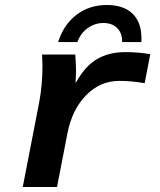

<svg xmlns="http://www.w3.org/2000/svg" viewBox="-20 -746 640 766"><path d="M557.1 -414.1Q504.9 -423.3 455.6 -423.3Q379.9 -423.3 323.7 -366.2Q267.6 -309.1 249 -213.9L207.5 0H70.8L137.2 -342.3Q149.4 -408.7 149.4 -483.4L147.9 -528.3H280.3Q283.2 -490.2 283.2 -466.3Q283.2 -439.5 281.2 -417H283.2Q320.3 -483.4 367.7 -510.7Q415 -538.1 480.5 -538.1Q532.2 -538.1 579.6 -529.8ZM392.6 -654.3Q359.4 -654.3 330.8 -634.5Q302.2 -614.7 288.6 -578.1H211.9Q233.9 -647.9 285.2 -687Q336.4 -726.1 406.7 -726.1Q472.2 -726.1 508.3 -691.9Q544.4 -657.7 544.4 -592.3L543.9 -578.1H467.3V-579.6Q467.3 -615.2 446.8 -634.8Q426.3 -654.3 392.6 -654.3Z"/></svg>

Font: Cousine
Style: Bold Italic
Weight: 700
Italic angle: -12°
Monospace: yes
Designer: Steve Matteson
Foundry: Ascender Corporation
Version: Version 1.20